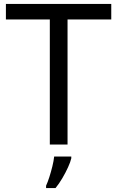

<svg xmlns="http://www.w3.org/2000/svg" viewBox="-20 -734 596 975"><path d="M323 0H233V-635H10V-714H545V-635H323ZM342 70Q338 88 325.5 115.5Q313 143 296.5 171Q280 199 262 221H214V209Q222 192 230.5 165.5Q239 139 246 110.5Q253 82 255 61H342Z"/></svg>

Font: Noto Sans Khmer UI
Style: Regular
Weight: 400
Designer: Danh Hong and the Monotype Design Team
Foundry: Monotype Imaging Inc.
Version: Version 2.002